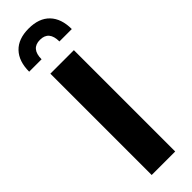

<svg xmlns="http://www.w3.org/2000/svg" viewBox="-320 -963 967 967"><g transform="rotate(-45 163.5 -480.0)"><path d="M11.7 -804.2Q11.7 -878.4 50.8 -919.2Q89.8 -960 163.6 -960Q237.3 -960 276.4 -919.2Q315.4 -878.4 315.4 -804.2H227.1Q227.1 -879.4 163.6 -879.4Q100.1 -879.4 100.1 -804.2ZM247.6 0H80.1V-721.7H247.6Z"/></g></svg>

Font: Estedad-FD ExtraBold
Style: Regular
Weight: 800
Designer: Amin Abedi
Version: Version 7.3